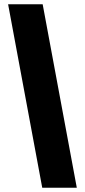

<svg xmlns="http://www.w3.org/2000/svg" viewBox="-20 -760 398 900"><path d="M18 -740H180L340 120H178Z"/></svg>

Font: Encode Sans Compressed
Style: Black
Weight: 900
Designer: Pablo Impallari, Andres Torresi
Foundry: Pablo Impallari, Andres Torresi
Version: Version 1.000; ttfautohint (v1.00) -l 8 -r 50 -G 200 -x 14 -